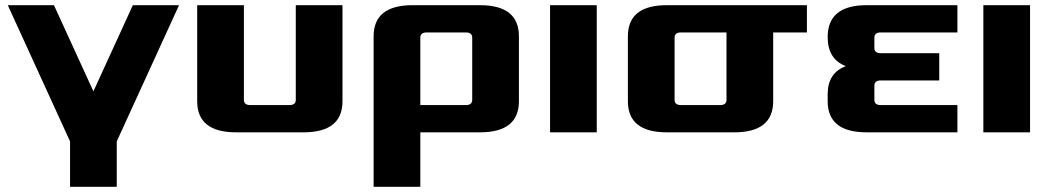

<svg xmlns="http://www.w3.org/2000/svg" viewBox="-20 -510 4050 740"><path d="M10 -490H188L340 -158L492 -490H670L430 35V210H250V35Z M740 -120V-490H920V-125Q920 -105 945 -105H1095Q1120 -105 1120 -125V-490H1300V-120Q1300 0 1150 0H890Q740 0 740 -120Z M1420 210V-370Q1420 -490 1570 -490H1830Q1980 -490 1980 -370V-120Q1980 0 1830 0H1600V210ZM1600 -105H1775Q1800 -105 1800 -125V-365Q1800 -385 1775 -385H1625Q1600 -385 1600 -365Z M2100 0V-490H2280V0Z M2400 -120V-370Q2400 -490 2550 -490H3090V-385H2960V-120Q2960 0 2810 0H2550Q2400 0 2400 -120ZM2580 -125Q2580 -105 2605 -105H2755Q2780 -105 2780 -125V-385H2605Q2580 -385 2580 -365Z M3170 -120V-147Q3170 -229 3240 -255Q3170 -282 3170 -367Q3170 -490 3320 -490H3670V-385H3375Q3350 -385 3350 -365V-325Q3350 -305 3375 -305H3600V-200H3375Q3350 -200 3350 -180V-125Q3350 -105 3375 -105H3670V0H3320Q3170 0 3170 -120Z M3770 0V-490H3950V0Z"/></svg>

Font: Xolonium
Style: Bold
Weight: 700
Designer: Severin Meyer
Version: Version 4.2